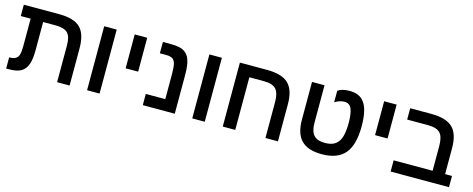

<svg xmlns="http://www.w3.org/2000/svg" viewBox="-33 -1177 4312 1751"><g transform="rotate(15 2123.0 -302.0)"><path d="M128 -497H35V-604H370Q509 -604 569 -545Q629 -486 629 -350V0H511V-349Q511 -431 477.5 -464Q444 -497 364 -497H246V-232Q246 -189 241.5 -154.5Q237 -120 228 -96Q210 -46 170.5 -23Q131 0 54 0H30V-106H38Q72 -106 92 -119Q112 -131 120 -157.5Q128 -184 128 -237Z M794 0V-604H912V0Z M1082 -284V-604H1200V-284Z M1622 0H1320V-106H1504V-342Q1504 -413 1495 -442Q1487 -472 1467 -484.5Q1447 -497 1409 -497H1348V-604H1424Q1508 -604 1546 -581Q1586 -559 1604 -508.5Q1622 -458 1622 -367Z M1787 0V-604H1905V0Z M2478 -341Q2478 -425 2445 -461Q2412 -497 2330 -497H2193V0H2075V-604H2330Q2472 -604 2534 -544.5Q2596 -485 2596 -351V0H2478Z M3011 10Q2880 10 2818 -53Q2756 -116 2756 -246V-604H2874V-249Q2874 -171 2906.5 -134Q2939 -97 3012 -97Q3078 -97 3113.5 -125Q3149 -153 3162.5 -204.5Q3176 -256 3176 -329Q3176 -413 3158 -459.5Q3140 -506 3090 -506Q3045 -506 2999 -477V-586Q3041 -614 3108 -614Q3201 -614 3243 -559Q3298 -496 3298 -330Q3298 -154 3229 -72Q3159 10 3011 10Z M3437 -284V-604H3555V-284Z M3683 -497V-604H3882Q4022 -604 4084 -545Q4146 -486 4146 -351V-106H4211V0H3660V-106H4028V-340Q4028 -427 3994.5 -462Q3961 -497 3880 -497Z"/></g></svg>

Font: Noto Sans Hebrew Droid SemiBold
Style: Regular
Weight: 600
Designer: Monotype Design Team
Foundry: Monotype Imaging Inc.
Version: Version 1.100; ttfautohint (v1.8.4.7-5d5b)